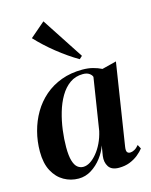

<svg xmlns="http://www.w3.org/2000/svg" viewBox="-121 -878 763 967"><g transform="rotate(-15 261.0 -394.5)"><path d="M434.5 -83Q431.5 -63 436.5 -55.8Q441.5 -48.5 452 -48.5Q462 -48.5 474 -54.8Q486 -61 498 -75.5L509 -54.5Q498 -40 479 -24.5Q460 -9 434.8 1Q409.5 11 378 11Q339.5 11 324.5 -12.2Q309.5 -35.5 314 -68L322.5 -120.5Q312 -88.5 289 -58.2Q266 -28 235 -8.5Q204 11 168 11Q127 11 91.8 -9Q56.5 -29 35 -69.2Q13.5 -109.5 13.5 -170.5Q13.5 -224 26.8 -274.5Q40 -325 65.5 -368.5Q91 -412 128.8 -444.8Q166.5 -477.5 216.2 -496Q266 -514.5 326.5 -514.5Q356.5 -514.5 380.8 -508.2Q405 -502 426 -491.5L501 -510.5ZM371.5 -464.5Q368.5 -475 356.2 -483.5Q344 -492 323.5 -492Q284.5 -492 255.2 -471.2Q226 -450.5 205.2 -415.2Q184.5 -380 171.8 -336.2Q159 -292.5 153 -246.2Q147 -200 147 -158Q147 -112.5 154.8 -86.8Q162.5 -61 175.8 -50.5Q189 -40 205.5 -40Q223.5 -40 241.8 -51.5Q260 -63 277.2 -83.8Q294.5 -104.5 308 -132.5Q321.5 -160.5 329 -193.5ZM328 -568.5Q302 -583.5 274.2 -602.8Q246.5 -622 219.2 -643.8Q192 -665.5 167.2 -688.5Q142.5 -711.5 122.5 -733L200.5 -800L343 -582Z"/></g></svg>

Font: Merriweather 144pt SemiBold
Style: Italic
Weight: 600
Italic angle: -7.8°
Version: Version 2.101